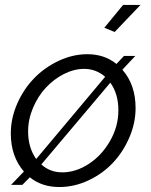

<svg xmlns="http://www.w3.org/2000/svg" viewBox="-20 -750 613 780"><path d="M550.8 -730 445.8 -620.1 403.8 -637.2 480 -730ZM529.8 -522.9 477.1 -466.8Q530.8 -405.8 530.8 -311Q530.8 -250 505.4 -191.2Q480 -132.3 438.2 -88.1Q396.5 -43.9 339.1 -17.1Q281.7 9.8 221.2 9.8Q149.9 9.8 101.1 -29.8L70.8 1H24.9L77.1 -53.2Q23.9 -114.3 23.9 -208Q23.9 -269.5 49.8 -328.6Q75.7 -387.7 118.2 -431.6Q160.6 -475.6 218 -502.7Q275.4 -529.8 335 -529.8Q404.3 -529.8 453.1 -490.2L483.9 -522.9ZM321.8 -470.2Q280.8 -470.2 239.5 -449.2Q198.2 -428.2 166.3 -393.8Q134.3 -359.4 114.3 -312.3Q94.2 -265.1 94.2 -215.8Q94.2 -150.4 127 -104L407.2 -438Q370.1 -470.2 321.8 -470.2ZM232.9 -49.8Q288.1 -49.8 340.8 -84.2Q393.6 -118.7 427.2 -177.5Q460.9 -236.3 460.9 -301.8Q460.9 -369.1 428.2 -414.1L147.9 -82Q183.1 -49.8 232.9 -49.8Z"/></svg>

Font: Rawline
Style: Italic
Weight: 400
Italic angle: -12°
Designer: Matt McInerney, Pablo Impallari, Rodrigo Fuenzalida
Foundry: Matt McInerney, Pablo Impallari, Rodrigo Fuenzalida
Version: Version 4.020;PS 004.020;hotconv 1.0.88;makeotf.lib2.5.64775